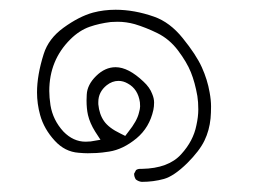

<svg xmlns="http://www.w3.org/2000/svg" viewBox="-20 -156 540 390"><path d="M179.7 51.3Q179.7 30.8 196.8 17.1Q208 8.3 220.7 8.3Q230.5 8.3 239.7 13.7Q260.3 24.9 264.2 51.8Q264.6 55.2 264.6 60.1Q264.6 64.9 262.2 73.2Q258.3 89.8 240.7 111.8L234.4 120.1L224.6 115.2Q201.2 104 191.4 90.1Q181.6 76.2 179.7 55.7Q179.7 53.7 179.7 51.3ZM407.7 84.5Q408.7 73.2 408.7 60.3Q408.7 47.4 405.8 31.7Q401.4 5.9 389.9 -19.5Q378.4 -44.9 351.1 -78.6Q325.2 -110.8 293 -122.1Q252.9 -136.2 214.8 -136.2Q190.9 -136.2 168.9 -130.4Q140.6 -122.6 108.9 -99.6Q78.6 -77.6 68.8 -46.4Q55.2 -3.4 55.2 31.7Q55.2 54.7 61.5 77.6Q69.3 106 91.3 129.9Q111.8 152.3 139.6 154.3Q150.4 155.3 158.2 155.3Q166 155.3 176.3 154.8Q186.5 154.3 201.7 151.9Q230 147.5 257.3 125Q283.7 103 291.5 67.4Q293 60.5 293 52.2Q293 43.9 289.1 34.7Q284.2 21.5 271.5 9.8Q240.7 -19.5 214.8 -19.5Q193.4 -19.5 175.3 -1.7Q157.2 16.1 156.2 36.1Q155.8 42 155.8 47.9Q155.8 64.9 158.7 77.6Q162.6 94.2 173.3 111.3L184.1 127.9L164.1 131.3Q159.2 131.8 153.8 131.8Q128.9 131.8 108.9 111.3Q87.4 87.9 82.5 57.6Q80.1 41.5 80.1 28.8Q80.1 -33.7 123 -76.2Q141.1 -94.2 162.1 -101.6Q181.6 -108.4 205.1 -111.3Q211.9 -111.8 218.8 -111.8Q236.3 -111.8 253.9 -106.9Q276.4 -100.1 299.3 -88.9Q324.2 -76.7 341.8 -53.2Q359.4 -29.8 367.7 -9.3Q376 11.2 380.9 39.1Q382.8 51.3 382.8 66.2Q382.8 81.1 378.9 98.6Q372.6 130.4 348.1 157.2Q322.3 186 268.1 187Q266.6 187 264.6 187Q259.8 187 256.3 189.5L252.4 196.8Q252.4 203.1 255.9 208.5Q261.7 212.9 268.1 213.4Q291.5 213.4 313 207.5Q333.5 201.7 360.4 175.3Q385.3 150.4 395.3 129.6Q405.3 108.9 407.7 84.5Z"/></svg>

Font: NaikaiFont
Style: ExtraLight
Weight: 200
Version: Version 1.89